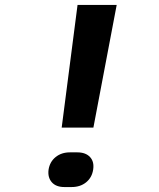

<svg xmlns="http://www.w3.org/2000/svg" viewBox="-20 -750 640 775"><path d="M229 -235 293 -730H451L357 -235ZM240 5Q206 5 189 -14.5Q172 -34 176 -65Q181 -97 204.5 -116Q228 -135 262 -135H292Q326 -135 343.5 -116Q361 -97 356 -65Q351 -33 327.5 -14Q304 5 269 5Z"/></svg>

Font: JetBrains Mono ExtraBold
Style: Italic
Weight: 800
Italic angle: -9°
Monospace: yes
Designer: Philipp Nurullin, Konstantin Bulenkov
Foundry: JetBrains
Version: Version 2.305; ttfautohint (v1.8.4.7-5d5b)